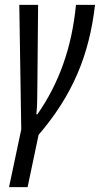

<svg xmlns="http://www.w3.org/2000/svg" viewBox="-20 -556 409 786"><path d="M17 210H93L138 -4C276 -165 345 -328 369 -536H291C274 -360 221 -214 133 -88H129C132 -117 133 -157 133 -207L136 -536H59L67 -26Z"/></svg>

Font: Noto Sans ExtraCondensed
Style: Italic
Weight: 400
Width: 2
Italic angle: -12°
Designer: Monotype Design Team
Foundry: Monotype Imaging Inc.
Version: Version 2.013